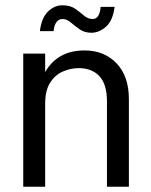

<svg xmlns="http://www.w3.org/2000/svg" viewBox="-20 -707 572 727"><path d="M68 0V-504H151V-434Q198 -516 300 -516Q375 -516 421.5 -467Q468 -418 468 -332V0H385V-323Q385 -388 356.5 -418.5Q328 -449 278 -449Q247 -449 217.5 -436Q188 -423 169.5 -393.5Q151 -364 151 -314V0ZM326 -583Q300 -583 281.5 -596Q263 -609 248 -622Q233 -635 216 -635Q203 -635 194 -623.5Q185 -612 183 -589H131Q137 -639 161.5 -663Q186 -687 216 -687Q246 -687 264.5 -674Q283 -661 298 -648Q313 -635 331 -635Q345 -635 352.5 -648Q360 -661 361 -681H414Q407 -628 381 -605.5Q355 -583 326 -583Z"/></svg>

Font: Special Gothic
Style: Regular
Weight: 400
Designer: Alistair McCready
Foundry: Monolith
Version: Version 1.010; ttfautohint (v1.8.4.7-5d5b)